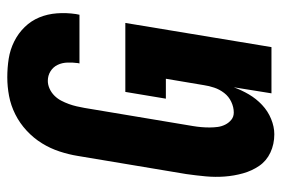

<svg xmlns="http://www.w3.org/2000/svg" viewBox="-146 -638 791 540"><g transform="rotate(-90 250.0 -367.5)"><path d="M143 8Q115 8 91.5 -3Q68 -14 54 -34.5Q40 -55 33 -80Q26 -105 24 -131.5Q22 -158 24.5 -185Q27 -212 31 -240L82 -545Q86 -570 94.5 -596Q103 -622 117.5 -645.5Q132 -669 153 -688.5Q174 -708 199 -720.5Q224 -733 250.5 -738Q277 -743 303 -743Q330 -743 355.5 -739Q381 -735 404 -723.5Q427 -712 444.5 -694Q462 -676 471.5 -653Q481 -630 483 -603.5Q485 -577 481 -550L479 -540H342L343 -544Q345 -559 344.5 -574Q344 -589 338 -601.5Q332 -614 320 -621.5Q308 -629 293 -629Q282 -629 271 -624Q260 -619 251.5 -610.5Q243 -602 237.5 -591.5Q232 -581 228 -570Q224 -559 221.5 -548Q219 -537 217 -526L166 -221Q164 -209 163 -197.5Q162 -186 162 -174Q162 -162 163.5 -151Q165 -140 170 -130Q175 -120 183.5 -113Q192 -106 204 -106Q219 -106 234 -113Q249 -120 259 -133Q269 -146 274 -161Q279 -176 281 -190L299 -297H243L262 -411H456L388 0H258L275 -106Q267 -84 255 -63.5Q243 -43 225.5 -26.5Q208 -10 186 -1Q164 8 143 8Z"/></g></svg>

Font: Iosevka Heavy
Style: Italic
Weight: 900
Italic angle: -9°
Monospace: yes
Designer: Belleve Invis
Foundry: Belleve Invis
Version: Version 32.5.0; ttfautohint (v1.8.4)